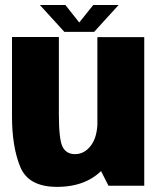

<svg xmlns="http://www.w3.org/2000/svg" viewBox="-20 -743 640 768"><path d="M414 0H557V-594.5H369.5V-87.5ZM215.5 -595H28V-277.5Q28 -156.5 60.8 -76Q93.5 4.5 208 4.5Q329 4.5 395.8 -70.8Q462.5 -146 462.5 -230.5L370 -259.5Q370 -196 344 -161.2Q318 -126.5 280 -126.5Q245 -126.5 230.2 -156Q215.5 -185.5 215.5 -285.5ZM237.5 -615.5H356.5L454.5 -723H353L297 -653L241.5 -723H139.5Z"/></svg>

Font: Anybody SemiCondensed ExtraBold
Style: Regular
Weight: 800
Width: 4
Version: Version 1.113;gftools[0.9.25]